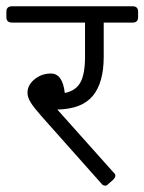

<svg xmlns="http://www.w3.org/2000/svg" viewBox="-45 -569 453 602"><path d="M371 -549.3Q388 -549.3 388 -532.3V-515.3Q388 -498.2 371 -498.2H280.2V-391.2Q280.2 -309.6 245.9 -268.3Q211.7 -227.1 134.8 -225.5L310.7 -28.5Q316.7 -23.8 316.7 -17.8Q316.7 -12.3 309.2 -4.8L294.5 7.9Q290.5 13.1 285 13.1Q277.1 13.1 272.7 6.3L85.2 -204.5Q61 -231.9 51.1 -247.9Q41.2 -264 41.2 -278.2Q41.2 -302.4 63.4 -320.5Q85.6 -338.5 114.5 -338.5Q151.4 -338.5 158.1 -277.4Q193 -284.6 207.3 -310.9Q221.6 -337.3 221.6 -391.2V-498.2H-7.1Q-25 -498.2 -25 -515.3V-532.3Q-25 -549.3 -7.1 -549.3Z"/></svg>

Font: Jaldi
Style: Regular
Weight: 400
Designer: Pablo Cosgaya and Nicolas Silva
Foundry: Omnibus-Type
Version: Version 1.001;PS 001.001;hotconv 1.0.70;makeotf.lib2.5.58329